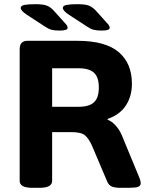

<svg xmlns="http://www.w3.org/2000/svg" viewBox="-20 -895 711 917"><path d="M134 2Q74 2 74 -31V-660Q74 -700 111 -700H351Q483 -700 546.5 -646.5Q610 -593 610 -495Q610 -435 581 -391Q552 -347 494 -327V-323Q512 -317 530.5 -297.5Q549 -278 561 -251L642 -55Q647 -44 649.5 -35Q652 -26 652 -20Q652 -7 639 -2.5Q626 2 594 2H553Q531 2 515.5 -3.5Q500 -9 492 -28L419 -200Q404 -233 386 -248.5Q368 -264 321 -264H229V-31Q229 2 169 2ZM229 -385H355Q406 -385 429 -406.5Q452 -428 452 -477Q452 -526 429 -547.5Q406 -569 355 -569H229ZM265 -749Q240 -749 225.5 -753Q211 -757 195 -768L109 -824Q79 -844 79 -857Q79 -868 97 -871.5Q115 -875 150 -875Q185 -875 202.5 -868.5Q220 -862 236 -845L290 -785Q298 -777 300.5 -771.5Q303 -766 303 -762Q303 -749 265 -749ZM466 -749Q441 -749 426.5 -753Q412 -757 396 -768L310 -824Q280 -844 280 -857Q280 -868 298 -871.5Q316 -875 351 -875Q386 -875 403.5 -868.5Q421 -862 437 -845L491 -785Q499 -777 501.5 -771.5Q504 -766 504 -762Q504 -749 466 -749Z"/></svg>

Font: Asap Semi Expanded
Style: Bold
Weight: 700
Width: 6
Designer: Pablo Cosgaya
Foundry: Omnibus-Type
Version: Version 3.001; ttfautohint (v1.8.4.7-5d5b)